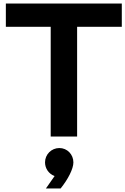

<svg xmlns="http://www.w3.org/2000/svg" viewBox="-20 -770 707 1083"><path d="M667 -619V-750H13V-619H266V0H415V-619ZM288 223 239 293H322C363 242 394 183 394 146C394 101 359 65 315 65C270 65 234 101 234 146C234 180 255 211 288 223Z"/></svg>

Font: Oakes Bold
Style: Regular
Weight: 700
Designer: Samuel Oakes
Foundry: Samuel Oakes
Version: Version 1.003;PS 001.003;hotconv 1.0.88;makeotf.lib2.5.64775